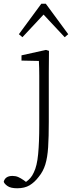

<svg xmlns="http://www.w3.org/2000/svg" viewBox="-83 -756 394 1027"><path d="M9 251Q-26 251 -43 239Q-60 227 -63 216Q-55 185 -16 185Q1 185 14.5 191Q28 197 44 208L56 217Q69 208 79.5 196Q90 184 98 166Q115 132 121 68.5Q127 5 127 -87V-263Q127 -310 127 -351Q127 -392 125 -430L32 -432V-460L163 -489L179 -484L178 -367V-104Q178 -24 174.5 31Q171 86 159.5 123.5Q148 161 124 190Q102 219 75.5 235Q49 251 9 251ZM263 -557 150 -678 37 -557 18 -573 138 -736H162L282 -573Z"/></svg>

Font: Source Serif 4 SmText Light
Style: Regular
Weight: 300
Designer: Frank Grießhammer
Foundry: Adobe
Version: Version 4.005;hotconv 1.1.0;makeotfexe 2.6.0